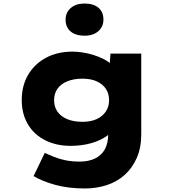

<svg xmlns="http://www.w3.org/2000/svg" viewBox="-20 -836 977 1086"><path d="M461 230Q366 230 292 209.5Q218 189 170 160L233 29Q256 39 285 51Q314 63 350 70.5Q386 78 431 78Q481 78 517.5 60.5Q554 43 573 8.5Q592 -26 592 -78V-133L631 -128Q623 -96 587 -69Q551 -42 497 -26.5Q443 -11 379 -11Q298 -11 235 -43Q172 -75 137.5 -133.5Q103 -192 103 -270Q103 -352 139.5 -413.5Q176 -475 240.5 -509.5Q305 -544 390 -544Q415 -544 446 -539.5Q477 -535 509 -525Q541 -515 569 -500.5Q597 -486 614.5 -466.5Q632 -447 634 -423L596 -414L605 -533H779V-78Q779 0 753.5 57.5Q728 115 685 153.5Q642 192 584 211Q526 230 461 230ZM446 -147Q493 -147 526 -162Q559 -177 578 -204.5Q597 -232 597 -269Q597 -307 578.5 -334Q560 -361 527 -376Q494 -391 446 -391Q397 -391 360.5 -376Q324 -361 305 -334Q286 -307 286 -269Q286 -232 305 -204.5Q324 -177 360.5 -162Q397 -147 446 -147ZM458 -634Q408 -634 379.5 -658Q351 -682 351 -725Q351 -765 380 -790.5Q409 -816 458 -816Q508 -816 536.5 -792.5Q565 -769 565 -725Q565 -685 536 -659.5Q507 -634 458 -634Z"/></svg>

Font: Lexend Peta ExtraBold
Style: Regular
Weight: 800
Version: Version 1.007